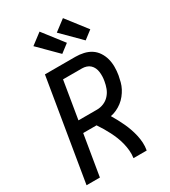

<svg xmlns="http://www.w3.org/2000/svg" viewBox="-233 -1096 1067 1208"><g transform="rotate(-30 300.0 -492.5)"><path d="M29 0 151 -735H372Q402 -735 431 -728.5Q460 -722 483.5 -707Q507 -692 523 -668Q539 -644 546.5 -616Q554 -588 554 -558Q554 -528 549 -498Q545 -476 539 -453.5Q533 -431 522.5 -411Q512 -391 497 -372Q482 -353 463 -338.5Q444 -324 422.5 -314Q401 -304 379 -300Q392 -278 404.5 -255Q417 -232 428 -208Q439 -184 447.5 -159.5Q456 -135 462 -108.5Q468 -82 469.5 -55Q471 -28 466 0H370Q374 -28 371.5 -55Q369 -82 362.5 -108Q356 -134 346.5 -158Q337 -182 325 -205.5Q313 -229 300 -251Q287 -273 272 -295H175L126 0ZM189 -379H324Q349 -379 373 -389Q397 -399 414.5 -418.5Q432 -438 441 -462Q450 -486 454 -511Q457 -527 457.5 -543.5Q458 -560 456 -576Q454 -592 447.5 -606Q441 -620 430 -630.5Q419 -641 403.5 -646Q388 -651 372 -651H234ZM480 -792 347 -925 426 -985 540 -838ZM310 -792 177 -925 256 -985 370 -838Z"/></g></svg>

Font: Iosevka Curly MdExObl
Style: Regular
Weight: 500
Width: 7
Italic angle: -9°
Monospace: yes
Designer: Belleve Invis
Foundry: Belleve Invis
Version: Version 11.1.0; ttfautohint (v1.8.3)